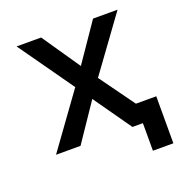

<svg xmlns="http://www.w3.org/2000/svg" viewBox="-119 -624 824 862"><g transform="rotate(-20 293.0 -193.5)"><path d="M51.8 0 236.8 -255.9 51.8 -517.6H168.9L293 -336.4L417 -517.6H534.2L346.7 -259.8L467.3 -92.8H564.5V131.8H466.8V0H417L290.5 -179.7L168.9 0Z"/></g></svg>

Font: Caskaydia Cove
Style: Regular
Weight: 400
Monospace: yes
Designer: Aaron Bell
Foundry: Saja Typeworks
Version: Version 4.300; ttfautohint (v1.8.3)